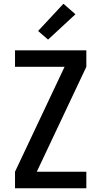

<svg xmlns="http://www.w3.org/2000/svg" viewBox="-20 -1003 540 1023"><path d="M60 0V-88L324 -647H60V-735H440V-647L176 -88H440V0ZM236 -792 183 -838 318 -983 382 -927Z"/></svg>

Font: Iosevka SS04 Semibold
Style: Regular
Weight: 600
Monospace: yes
Designer: Belleve Invis
Foundry: Belleve Invis
Version: Version 19.0.0; ttfautohint (v1.8.4)